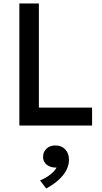

<svg xmlns="http://www.w3.org/2000/svg" viewBox="-20 -720 584 1101"><path d="M91 0V-700H203V-103H508V0ZM245 361 209.5 314.5Q242.5 301.5 268.2 281.2Q294 261 304.5 240.5Q283.5 242 265.8 234.8Q248 227.5 237.5 213.2Q227 199 227 180Q227 150.5 246.8 132.2Q266.5 114 298 114Q332.5 114 354 136.5Q375.5 159 375.5 196Q375.5 226 361 254.8Q346.5 283.5 317.2 310.5Q288 337.5 245 361Z"/></svg>

Font: Geologica Roman
Style: Regular
Weight: 400
Designer: Sindre Bremnes, Frode Helland
Foundry: Monokrom Skriftforlag AS
Version: Version 1.010;gftools[0.9.28]